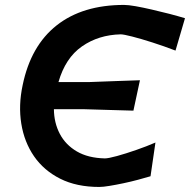

<svg xmlns="http://www.w3.org/2000/svg" viewBox="-20 -747 772 780"><path d="M383.5 12.5Q291 12.5 224.5 -21Q158 -54.5 118.2 -112.2Q78.5 -170 66.5 -244.5Q54.5 -319 72 -401Q105 -561 210.2 -644Q315.5 -727 484 -727Q501 -727 530.8 -721.8Q560.5 -716.5 596.5 -708.2Q632.5 -700 668 -690.8Q703.5 -681.5 731.5 -673L693 -541.5Q646 -559.5 599.2 -574.5Q552.5 -589.5 517.2 -598.5Q482 -607.5 470.5 -607.5Q380.5 -605.5 313 -558.5Q245.5 -511.5 217.5 -413.5H339Q405.5 -416 454.5 -417.8Q503.5 -419.5 548.5 -421L522 -297.5Q475 -299 427.2 -300.2Q379.5 -301.5 315.5 -303.5H199Q199.5 -248 223 -203.2Q246.5 -158.5 292.2 -131.8Q338 -105 406 -103.5Q420 -103.5 455.5 -113.2Q491 -123 533.5 -137.8Q576 -152.5 611.5 -168L591.5 -31Q570 -24.5 541 -16.8Q512 -9 481.2 -2.5Q450.5 4 424.5 8.2Q398.5 12.5 383.5 12.5Z"/></svg>

Font: Commissioner Loud SemiBold
Style: Italic
Weight: 600
Italic angle: -12°
Designer: Kostas Bartsokas
Foundry: Kostas Bartsokas
Version: Version 1.000; ttfautohint (v1.8.3)